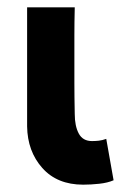

<svg xmlns="http://www.w3.org/2000/svg" viewBox="-20 -490 350 524"><path d="M207 14Q136 14 95.5 -31.5Q55 -77 54 -145Q54 -198 54 -236.5Q54 -275 54 -308Q54 -341 54 -379Q54 -417 54 -470H184Q183 -427 183 -394Q183 -361 183 -330Q183 -299 183 -263.5Q183 -228 184 -179Q184 -146 195 -125.5Q206 -105 231 -105Q240 -105 249.5 -106Q259 -107 270 -111L290 2Q274 9 251 11.5Q228 14 207 14Z"/></svg>

Font: Kreadon
Style: Bold
Weight: 700
Designer: Reiya WATANABE
Foundry: StudioGnu
Version: Version 1.003; ttfautohint (v1.8.4.7-5d5b);gftools[0.9.32]